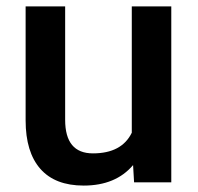

<svg xmlns="http://www.w3.org/2000/svg" viewBox="-20 -565 613 595"><path d="M392.4 -53.4Q338.5 10.1 239.3 10.1Q150.6 10.1 105 -41.8Q59.4 -93.7 59.4 -191.9V-545.1H181.9V-193.5Q181.9 -89.7 268 -89.7Q357.2 -89.7 388.4 -153.7V-545.1H510.8V0H395.5Z"/></svg>

Font: Vazir FD Medium
Style: Regular
Weight: 500
Foundry: DejaVu fonts team - Redesigned by Saber Rastikerdar
Version: Version 21.10;October 20, 2019;FontCreator 12.0.0.2547 64-bi